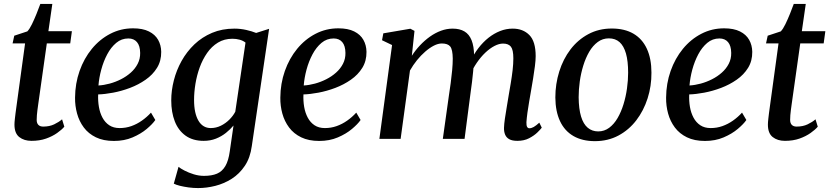

<svg xmlns="http://www.w3.org/2000/svg" viewBox="-20 -706 4216 976"><path d="M174.5 -177.5Q172 -159.5 170.2 -145.8Q168.5 -132 167.5 -120.5Q166.5 -109 166.5 -96.5Q166.5 -80 175 -71.2Q183.5 -62.5 199.5 -62.5Q231.5 -62.5 255.5 -74Q279.5 -85.5 295.5 -99.5L307 -62Q294 -46.5 270.2 -29.8Q246.5 -13 214 -1.5Q181.5 10 140 10Q102.5 10 78 -9.2Q53.5 -28.5 53.5 -72.5Q53.5 -78 54 -85.5Q54.5 -93 55.8 -103.8Q57 -114.5 58.8 -129.2Q60.5 -144 63.5 -164L107.5 -485.5H44L52.5 -524.5L119 -546.5Q130.5 -558.5 142.5 -583.2Q154.5 -608 165.8 -636Q177 -664 185 -686H246L226 -547.5H345.5L337 -485.5H218Z M769.5 -96Q755.5 -75.5 725.8 -50.5Q696 -25.5 653.8 -7.5Q611.5 10.5 559 10.5Q505.5 10.5 467.5 -8Q429.5 -26.5 406 -58Q382.5 -89.5 371.8 -128.8Q361 -168 361.5 -209.5Q362 -281.5 384.5 -345.2Q407 -409 447 -457.8Q487 -506.5 540.5 -534.2Q594 -562 656.5 -562Q705.5 -562 737 -546.2Q768.5 -530.5 783.8 -503.5Q799 -476.5 799.5 -442.5Q800 -396.5 778.2 -361.2Q756.5 -326 720.2 -300.8Q684 -275.5 641 -259.2Q598 -243 555.5 -235Q513 -227 479 -226Q477.5 -193 482.8 -162.5Q488 -132 501 -107.8Q514 -83.5 535.5 -69.2Q557 -55 588 -55Q619.5 -55 647.8 -65Q676 -75 701.2 -92.8Q726.5 -110.5 747.5 -133.5ZM632.5 -510.5Q597.5 -510.5 570.8 -488Q544 -465.5 525 -429.8Q506 -394 494.8 -352.2Q483.5 -310.5 480.5 -271.5Q508 -273 537.5 -281Q567 -289 594.8 -303Q622.5 -317 644.8 -336.8Q667 -356.5 680 -381.8Q693 -407 692.5 -437Q692 -473.5 676.2 -492Q660.5 -510.5 632.5 -510.5Z M1260 36.5Q1252 96 1224.5 137Q1197 178 1158 202.8Q1119 227.5 1074.5 238.8Q1030 250 987 250Q963.5 250 939.2 246.8Q915 243.5 894.8 238.5Q874.5 233.5 863.5 227.5L887.5 142Q897.5 150.5 918.2 161.2Q939 172 965 180Q991 188 1017 188Q1056.5 188 1083 176.8Q1109.5 165.5 1125.5 138.2Q1141.5 111 1148 63.5L1167 -68Q1151 -48.5 1128.5 -30.5Q1106 -12.5 1077.5 -1.2Q1049 10 1015.5 10Q960 10 923.2 -16.5Q886.5 -43 868.5 -89.2Q850.5 -135.5 850.5 -195.5Q850.5 -246 863.8 -297.8Q877 -349.5 903.2 -396.5Q929.5 -443.5 968.2 -480.5Q1007 -517.5 1058 -539Q1109 -560.5 1171.5 -560.5Q1202 -560.5 1231.8 -553.8Q1261.5 -547 1282 -538.5L1348 -559.5ZM1228 -489.5Q1215.5 -499.5 1198.2 -504.2Q1181 -509 1161.5 -509Q1120 -509 1088 -489.5Q1056 -470 1033 -437Q1010 -404 995.2 -363.5Q980.5 -323 973.5 -280Q966.5 -237 966.5 -198Q966.5 -163.5 972.2 -137Q978 -110.5 989 -92Q1000 -73.5 1015.8 -64.2Q1031.5 -55 1051 -55Q1078.5 -55 1102.8 -67Q1127 -79 1146 -98Q1165 -117 1176 -138Z M1813 -96Q1799 -75.5 1769.2 -50.5Q1739.5 -25.5 1697.2 -7.5Q1655 10.5 1602.5 10.5Q1549 10.5 1511 -8Q1473 -26.5 1449.5 -58Q1426 -89.5 1415.2 -128.8Q1404.5 -168 1405 -209.5Q1405.5 -281.5 1428 -345.2Q1450.5 -409 1490.5 -457.8Q1530.5 -506.5 1584 -534.2Q1637.5 -562 1700 -562Q1749 -562 1780.5 -546.2Q1812 -530.5 1827.2 -503.5Q1842.5 -476.5 1843 -442.5Q1843.5 -396.5 1821.8 -361.2Q1800 -326 1763.8 -300.8Q1727.5 -275.5 1684.5 -259.2Q1641.5 -243 1599 -235Q1556.5 -227 1522.5 -226Q1521 -193 1526.2 -162.5Q1531.5 -132 1544.5 -107.8Q1557.5 -83.5 1579 -69.2Q1600.5 -55 1631.5 -55Q1663 -55 1691.2 -65Q1719.5 -75 1744.8 -92.8Q1770 -110.5 1791 -133.5ZM1676 -510.5Q1641 -510.5 1614.2 -488Q1587.5 -465.5 1568.5 -429.8Q1549.5 -394 1538.2 -352.2Q1527 -310.5 1524 -271.5Q1551.5 -273 1581 -281Q1610.5 -289 1638.2 -303Q1666 -317 1688.2 -336.8Q1710.5 -356.5 1723.5 -381.8Q1736.5 -407 1736 -437Q1735.5 -473.5 1719.8 -492Q1704 -510.5 1676 -510.5Z M2087 -549 2073.5 -422.5Q2091.5 -450.5 2115 -475.5Q2138.5 -500.5 2165.5 -519.8Q2192.5 -539 2221.8 -549.8Q2251 -560.5 2281 -560.5Q2317 -560.5 2341 -546.2Q2365 -532 2377.2 -501.5Q2389.5 -471 2390 -422.5Q2390.5 -416.5 2390 -409Q2389.5 -401.5 2388.8 -393.5Q2388 -385.5 2387 -377L2371 -394Q2388.5 -431 2412 -461.5Q2435.5 -492 2463.2 -514Q2491 -536 2522 -548.2Q2553 -560.5 2586.5 -560.5Q2638.5 -560.5 2670.8 -528Q2703 -495.5 2703 -420.5Q2703 -400.5 2699.2 -370.2Q2695.5 -340 2690 -307Q2684.5 -274 2679.5 -245Q2675 -219 2670 -190Q2665 -161 2661.2 -133.8Q2657.5 -106.5 2656 -85Q2655.5 -68 2659.5 -61Q2663.5 -54 2671 -54Q2681.5 -54 2693 -60.5Q2704.5 -67 2721.5 -82.5L2734 -57Q2728 -48.5 2711.5 -32.5Q2695 -16.5 2669.5 -3.2Q2644 10 2610 10Q2584 10 2569 1.8Q2554 -6.5 2547.8 -21.5Q2541.5 -36.5 2542 -56Q2542.5 -74.5 2546.5 -102.5Q2550.5 -130.5 2556 -162Q2561.5 -193.5 2566 -222.5Q2571 -251 2576.5 -284Q2582 -317 2585.8 -349.5Q2589.5 -382 2589.5 -409.5Q2589.5 -453 2577 -468.8Q2564.5 -484.5 2537 -484.5Q2517 -484.5 2493.8 -472.5Q2470.5 -460.5 2447.2 -438.5Q2424 -416.5 2403.8 -387Q2383.5 -357.5 2369 -323L2389 -388.5Q2387.5 -366.5 2385 -341Q2382.5 -315.5 2379.5 -290Q2376.5 -264.5 2373 -241.5L2341.5 0H2231L2262 -221Q2266.5 -250 2271 -283.2Q2275.5 -316.5 2278.5 -349.2Q2281.5 -382 2281.5 -408.5Q2281 -454 2268.8 -469.5Q2256.5 -485 2226 -485Q2207 -485 2185.5 -474Q2164 -463 2141.8 -443.8Q2119.5 -424.5 2099.5 -399.8Q2079.5 -375 2064 -347.5L2016.5 0H1908.5L1973 -477L1922 -501.5L1928.5 -536.5L2066 -560Z M3090 -561Q3155 -561 3200 -534.8Q3245 -508.5 3268.2 -458.2Q3291.5 -408 3291.5 -336.5Q3292 -268.5 3272 -206Q3252 -143.5 3214.5 -94.5Q3177 -45.5 3123.8 -17Q3070.5 11.5 3004 11.5Q2940 11.5 2895 -14.5Q2850 -40.5 2826.8 -90.2Q2803.5 -140 2803 -210.5Q2803 -279 2822.8 -342.2Q2842.5 -405.5 2880 -454.8Q2917.5 -504 2970.8 -532.5Q3024 -561 3090 -561ZM3075 -511Q3043.5 -511 3018.5 -492.5Q2993.5 -474 2975.2 -442.8Q2957 -411.5 2945 -372.5Q2933 -333.5 2927.2 -292Q2921.5 -250.5 2921.5 -212Q2922 -152 2933.8 -113.5Q2945.5 -75 2967.8 -56.5Q2990 -38 3021 -38Q3052 -38 3076.8 -56.5Q3101.5 -75 3119.5 -106Q3137.5 -137 3149.5 -176Q3161.5 -215 3167.2 -256.5Q3173 -298 3173 -336.5Q3173 -395.5 3162 -434Q3151 -472.5 3129.5 -491.8Q3108 -511 3075 -511Z M3774 -96Q3760 -75.5 3730.2 -50.5Q3700.5 -25.5 3658.2 -7.5Q3616 10.5 3563.5 10.5Q3510 10.5 3472 -8Q3434 -26.5 3410.5 -58Q3387 -89.5 3376.2 -128.8Q3365.5 -168 3366 -209.5Q3366.5 -281.5 3389 -345.2Q3411.5 -409 3451.5 -457.8Q3491.5 -506.5 3545 -534.2Q3598.5 -562 3661 -562Q3710 -562 3741.5 -546.2Q3773 -530.5 3788.2 -503.5Q3803.5 -476.5 3804 -442.5Q3804.5 -396.5 3782.8 -361.2Q3761 -326 3724.8 -300.8Q3688.5 -275.5 3645.5 -259.2Q3602.5 -243 3560 -235Q3517.5 -227 3483.5 -226Q3482 -193 3487.2 -162.5Q3492.5 -132 3505.5 -107.8Q3518.5 -83.5 3540 -69.2Q3561.5 -55 3592.5 -55Q3624 -55 3652.2 -65Q3680.5 -75 3705.8 -92.8Q3731 -110.5 3752 -133.5ZM3637 -510.5Q3602 -510.5 3575.2 -488Q3548.5 -465.5 3529.5 -429.8Q3510.5 -394 3499.2 -352.2Q3488 -310.5 3485 -271.5Q3512.5 -273 3542 -281Q3571.5 -289 3599.2 -303Q3627 -317 3649.2 -336.8Q3671.5 -356.5 3684.5 -381.8Q3697.5 -407 3697 -437Q3696.5 -473.5 3680.8 -492Q3665 -510.5 3637 -510.5Z M4004.5 -177.5Q4002 -159.5 4000.2 -145.8Q3998.5 -132 3997.5 -120.5Q3996.5 -109 3996.5 -96.5Q3996.5 -80 4005 -71.2Q4013.5 -62.5 4029.5 -62.5Q4061.5 -62.5 4085.5 -74Q4109.5 -85.5 4125.5 -99.5L4137 -62Q4124 -46.5 4100.2 -29.8Q4076.5 -13 4044 -1.5Q4011.5 10 3970 10Q3932.5 10 3908 -9.2Q3883.5 -28.5 3883.5 -72.5Q3883.5 -78 3884 -85.5Q3884.5 -93 3885.8 -103.8Q3887 -114.5 3888.8 -129.2Q3890.5 -144 3893.5 -164L3937.5 -485.5H3874L3882.5 -524.5L3949 -546.5Q3960.5 -558.5 3972.5 -583.2Q3984.5 -608 3995.8 -636Q4007 -664 4015 -686H4076L4056 -547.5H4175.5L4167 -485.5H4048Z"/></svg>

Font: Merriweather 36pt Medium
Style: Italic
Weight: 500
Italic angle: -7.8°
Version: Version 2.101